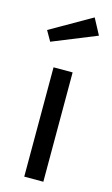

<svg xmlns="http://www.w3.org/2000/svg" viewBox="-123 -848 523 894"><g transform="rotate(15 138.0 -400.5)"><path d="M184 0H92V-527H184ZM258 -724 46 -638 18 -687 217 -801Z"/></g></svg>

Font: Fira Sans
Style: Regular
Weight: 400
Designer: bBox Type GmbH & Carrois Corporate GbR & Edenspiekermann AG
Foundry: bBox Type GmbH & Carrois Corporate GbR & Edenspiekermann AG
Version: Version 4.301